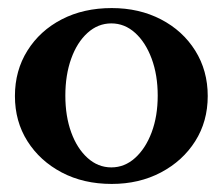

<svg xmlns="http://www.w3.org/2000/svg" viewBox="-20 -445 552 476"><path d="M257 11Q187 11 133 -17.5Q79 -46 48 -95Q17 -144 17 -207Q17 -270 48 -319.5Q79 -369 133 -397Q187 -425 257 -425Q325 -425 379 -397Q433 -369 464 -319.5Q495 -270 495 -207Q495 -144 464 -95Q433 -46 379 -17.5Q325 11 257 11ZM256 -30Q289 -30 315 -53.5Q341 -77 356 -117Q371 -157 371 -208Q371 -259 356 -299.5Q341 -340 315 -363.5Q289 -387 256 -387Q223 -387 197 -363.5Q171 -340 156.5 -299.5Q142 -259 142 -208Q142 -157 156.5 -117Q171 -77 197 -53.5Q223 -30 256 -30Z"/></svg>

Font: Junicode SmExp
Style: Bold
Weight: 700
Width: 6
Designer: Peter S. Baker
Version: Version 2.205; ttfautohint (v1.8.4)